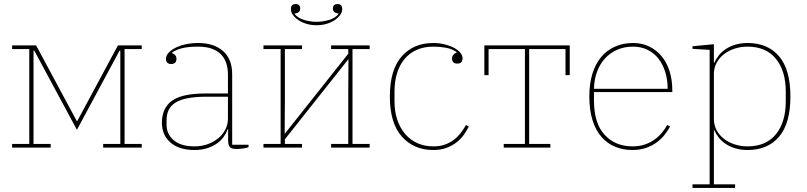

<svg xmlns="http://www.w3.org/2000/svg" viewBox="-20 -731 3995 951"><path d="M40 -18H125V-488H40V-506H159L360 -132H363L564 -506H682V-488H597V-18H682V0H491V-18H576V-480H572L361 -88L150 -480H146V-18H231V0H40Z M943 12Q867 12 824.5 -25Q782 -62 782 -123Q782 -196 832 -232Q882 -268 998 -268H1109V-360Q1109 -430 1071 -465Q1033 -500 962 -500Q910 -500 879 -491.5Q848 -483 832 -470V-468Q854 -460 854 -440Q854 -414 828 -414Q802 -414 802 -440Q802 -455 814.5 -469Q827 -483 848.5 -494Q870 -505 899 -511.5Q928 -518 962 -518Q1039 -518 1084.5 -478.5Q1130 -439 1130 -363V-14H1211V-2Q1202 2 1183.5 4.5Q1165 7 1152 7Q1129 7 1119.5 -1.5Q1110 -10 1110 -35V-90H1107Q1101 -72 1088.5 -54Q1076 -36 1056 -21.5Q1036 -7 1008 2.5Q980 12 943 12ZM943 -6Q979 -6 1009 -17Q1039 -28 1061.5 -46.5Q1084 -65 1096.5 -90Q1109 -115 1109 -144V-252H1004Q948 -252 909.5 -244.5Q871 -237 848 -222Q825 -207 815 -185.5Q805 -164 805 -136V-112Q805 -67 840.5 -36.5Q876 -6 943 -6Z M1285 -18H1370V-488H1285V-506H1476V-488H1391V-235L1390 -69H1391L1705 -465V-488H1620V-506H1811V-488H1726V-18H1811V0H1620V-18H1705V-271L1706 -437H1705L1391 -41V-18H1476V0H1285ZM1548 -606Q1521 -606 1498 -613Q1475 -620 1458 -631.5Q1441 -643 1431 -657Q1421 -671 1421 -686Q1421 -711 1444 -711Q1467 -711 1467 -688Q1467 -667 1439 -664V-662Q1456 -641 1487 -632Q1518 -623 1548 -623Q1578 -623 1609 -632Q1640 -641 1657 -662V-664Q1629 -667 1629 -688Q1629 -711 1652 -711Q1675 -711 1675 -686Q1675 -671 1665 -657Q1655 -643 1638 -631.5Q1621 -620 1598 -613Q1575 -606 1548 -606Z M2126 12Q2029 12 1970 -55Q1911 -122 1911 -253Q1911 -385 1969.5 -451.5Q2028 -518 2126 -518Q2156 -518 2182 -511.5Q2208 -505 2228 -494.5Q2248 -484 2259.5 -470.5Q2271 -457 2271 -442Q2271 -416 2245 -416Q2219 -416 2219 -442Q2219 -452 2225.5 -459.5Q2232 -467 2242 -471V-473Q2219 -489 2189 -494.5Q2159 -500 2126 -500Q2080 -500 2044 -484Q2008 -468 1983.5 -438.5Q1959 -409 1946.5 -368Q1934 -327 1934 -277V-229Q1934 -178 1948 -137Q1962 -96 1987.5 -66.5Q2013 -37 2048.5 -21.5Q2084 -6 2126 -6Q2159 -6 2184 -15Q2209 -24 2228.5 -39Q2248 -54 2262.5 -73Q2277 -92 2288 -112L2302 -104Q2292 -84 2277.5 -63.5Q2263 -43 2242 -26.5Q2221 -10 2192.5 1Q2164 12 2126 12Z M2475 -18H2580V-488H2400V-359H2379V-506H2802V-359H2781V-488H2601V-18H2706V0H2475Z M3113 12Q3066 12 3027 -4Q2988 -20 2959.5 -52.5Q2931 -85 2915 -135Q2899 -185 2899 -253Q2899 -317 2914.5 -366.5Q2930 -416 2958.5 -449.5Q2987 -483 3027 -500.5Q3067 -518 3115 -518Q3160 -518 3196 -500.5Q3232 -483 3257.5 -452Q3283 -421 3296.5 -378Q3310 -335 3310 -284V-275H2922V-234Q2922 -120 2975 -63Q3028 -6 3113 -6Q3146 -6 3173 -15Q3200 -24 3221 -39Q3242 -54 3258 -73Q3274 -92 3285 -112L3299 -104Q3288 -84 3272 -63.5Q3256 -43 3233 -26Q3210 -9 3180 1.5Q3150 12 3113 12ZM3287 -291Q3287 -336 3275 -374.5Q3263 -413 3241 -441Q3219 -469 3187 -484.5Q3155 -500 3115 -500Q3073 -500 3038 -485Q3003 -470 2977.5 -442.5Q2952 -415 2937.5 -376.5Q2923 -338 2922 -291Z M3410 182H3495V-484L3410 -489V-502L3516 -512V-421H3519Q3527 -440 3541 -457.5Q3555 -475 3575.5 -488.5Q3596 -502 3623 -510Q3650 -518 3683 -518Q3783 -518 3839 -452Q3895 -386 3895 -253Q3895 -120 3839 -54Q3783 12 3683 12Q3650 12 3623 4Q3596 -4 3575.5 -17.5Q3555 -31 3541 -48.5Q3527 -66 3519 -85H3516V182H3621V200H3410ZM3683 -6Q3774 -6 3823 -66Q3872 -126 3872 -229V-277Q3872 -380 3823 -440Q3774 -500 3683 -500Q3650 -500 3620 -490.5Q3590 -481 3566.5 -463Q3543 -445 3529.5 -420Q3516 -395 3516 -365V-141Q3516 -111 3529.5 -86Q3543 -61 3566.5 -43Q3590 -25 3620 -15.5Q3650 -6 3683 -6Z"/></svg>

Font: IBM Plex Serif Thin
Style: Regular
Weight: 100
Designer: Mike Abbink, Paul van der Laan, Pieter van Rosmalen
Foundry: Bold Monday
Version: Version 3.001